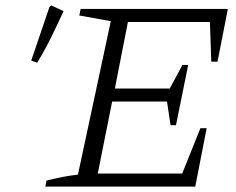

<svg xmlns="http://www.w3.org/2000/svg" viewBox="-20 -687 869 707"><path d="M147 0 151 -22Q182 -30 211 -35.5Q240 -41 267 -44L388 -609L272 -630L277 -654H819L781 -460H758L753 -606H451L403 -361H605L652 -448H673L628 -226H608L595 -313H393L340 -48H651L718 -215H741L699 0ZM117 -456 95 -464 162 -661 169 -667 214 -646Q194 -602 170.5 -554Q147 -506 117 -456Z"/></svg>

Font: Piazzolla 8pt ExtraLight
Style: Italic
Weight: 250
Italic angle: -11.3°
Designer: Juan Pablo del Peral
Foundry: Huerta Tipografica
Version: Version 2.001